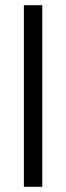

<svg xmlns="http://www.w3.org/2000/svg" viewBox="-20 -720 255 740"><path d="M143 -700V0H72V-700Z"/></svg>

Font: Pathway Extreme Condensed Light
Style: Regular
Weight: 300
Width: 3
Version: Version 1.001;gftools[0.9.26]